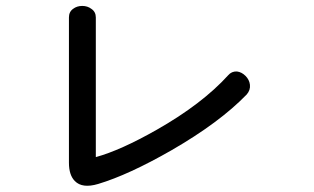

<svg xmlns="http://www.w3.org/2000/svg" viewBox="-20 -710 1040 635"><path d="M208 -652.3V-171.9Q208 -130.9 227.5 -111.3Q252 -85.9 304.7 -101.6Q405.3 -131.8 546.9 -212.9Q706.1 -304.7 795.9 -397.5Q808.6 -412.1 806.6 -429.7Q804.7 -446.3 792 -459Q779.3 -471.7 763.7 -473.6Q746.1 -474.6 734.4 -460.9Q648.4 -366.2 499 -281.2Q378.9 -212.9 296.9 -190.4V-652.3Q296.9 -670.9 282.2 -680.7Q269.5 -690.4 252 -690.4Q234.4 -690.4 221.7 -680.7Q208 -670.9 208 -652.3Z"/></svg>

Font: Gungsuh
Style: Regular
Weight: 400
Version: Version 2.21